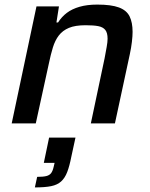

<svg xmlns="http://www.w3.org/2000/svg" viewBox="-20 -538 653 837"><path d="M31 0 139 -510H237L226 -440H233Q249 -465 271.5 -482Q294 -499 327 -508.5Q360 -518 404 -518Q465 -518 498.5 -505.5Q532 -493 545 -466.5Q558 -440 558 -399Q558 -381 555 -355.5Q552 -330 546 -302L481 0H376L436 -284Q441 -311 445 -333Q449 -355 449 -369Q449 -395 439 -407.5Q429 -420 408.5 -424Q388 -428 353 -428Q308 -428 280.5 -416.5Q253 -405 236.5 -383.5Q220 -362 210.5 -331Q201 -300 193 -261L136 0ZM132 279 142 233Q168 233 182 229.5Q196 226 203 216.5Q210 207 214 189L218 172H171L194 62H309L291 145Q283 186 273 212Q263 238 246.5 253Q230 268 203 273.5Q176 279 132 279Z"/></svg>

Font: Saira Thin Medium
Style: Italic
Weight: 500
Italic angle: -12°
Version: Version 1.101